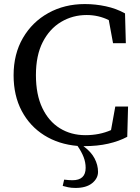

<svg xmlns="http://www.w3.org/2000/svg" viewBox="-20 -705 691 946"><path d="M396 15Q395 15 394 15Q393 15 391 15Q429 43 446 75.5Q463 108 463 142Q463 174 434 197.5Q405 221 352 221Q331 221 315 217.5Q299 214 289 211L296 180Q320 183 337 183Q402 183 402 122Q402 95 392 69Q382 43 362 14Q269 6 198 -38.5Q127 -83 87 -158.5Q47 -234 47 -334Q47 -439 93 -518Q139 -597 218.5 -641Q298 -685 398 -685Q450 -685 501.5 -674Q553 -663 596 -639L600 -492H537L516 -606Q465 -631 407 -631Q338 -631 281 -597Q224 -563 190.5 -497.5Q157 -432 157 -335Q157 -239 188.5 -173Q220 -107 275 -73Q330 -39 401 -39Q470 -39 527 -64L548 -180H611L607 -31Q566 -9 513 3Q460 15 396 15Z"/></svg>

Font: Source Serif 4 SmText
Style: Regular
Weight: 400
Designer: Frank Grießhammer
Foundry: Adobe
Version: Version 4.005;hotconv 1.1.0;makeotfexe 2.6.0